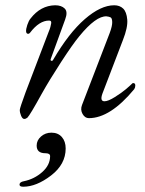

<svg xmlns="http://www.w3.org/2000/svg" viewBox="-20 -434 548 728"><path d="M229 129Q229 189 173.5 231.5Q118 274 68 274Q54 274 54 266Q54 256 71 253Q110 245 140 218.5Q170 192 170 158Q170 147 152 147Q119 147 119 118Q119 98 135.5 83.5Q152 69 175 69Q200 69 214.5 85.5Q229 102 229 129ZM291 -36 396 -309Q406 -336 405.5 -350.5Q405 -365 399.5 -368Q394 -371 384 -372Q344 -374 281 -297Q256 -267 211.5 -198.5Q167 -130 138 -78Q94 2 84 12Q78 17 72 17Q65 17 60 5Q55 -7 55 -17Q55 -24 77 -84L164 -312Q169 -324 171 -331.5Q173 -339 174 -345Q175 -351 173 -353.5Q171 -356 166 -356Q129 -356 94 -310Q90 -305 85 -306Q80 -307 79 -314Q78 -323 83.5 -339.5Q89 -356 96 -364Q134 -413 189 -414Q213 -414 225.5 -401.5Q238 -389 227 -360L173 -212Q170 -205 174.5 -203.5Q179 -202 182 -208Q241 -309 301.5 -361.5Q362 -414 413 -414Q434 -414 447 -401.5Q460 -389 462.5 -359.5Q465 -330 446 -282L371 -86Q356 -50 376 -50Q390 -50 415.5 -66Q441 -82 457 -95.5Q473 -109 482 -118Q483 -119 485 -119Q493 -119 493 -110Q493 -102 489 -96Q398 14 317 14Q302 14 293 -2Q284 -18 291 -36Z"/></svg>

Font: EB Garamond 12
Style: Italic
Weight: 400
Italic angle: -17°
Version: Version 0.016; ttfautohint (v1.8.4)